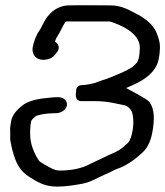

<svg xmlns="http://www.w3.org/2000/svg" viewBox="-20 -708 628 730"><path d="M510.1 -502 507.8 -487C507.1 -483.1 504 -479.2 503.4 -475C503.2 -473.9 502.6 -472.3 500.2 -469.9C492 -461.7 488.2 -455 476.8 -449C449.5 -433.5 430.6 -426 398.1 -413C377.1 -404.7 365 -402.5 344.6 -393.9C338.1 -391.1 307.6 -384.5 292.1 -384.5C266.8 -384.5 269.6 -361 269.6 -361C268.8 -355.3 261.2 -323.5 290 -323.5H341.2C365.8 -323.5 390.6 -320.7 408.9 -316.9L452.5 -307.9C468.2 -304.6 480 -289.7 483 -278C487.7 -259.6 488.5 -239.2 484.5 -214C481.4 -194.2 474.8 -172.1 466.4 -164.8C451.6 -151.9 448 -147.3 431.1 -136.3C418.6 -128.1 393 -119.5 374.1 -109C364.5 -103.6 335.6 -91.8 321.3 -83.9C294.2 -68.9 253.3 -59.5 206.9 -59.5C194 -59.5 182.1 -64.3 171 -70.5C162.3 -75.3 132.6 -90.6 128.3 -97.1C110 -123.9 94.3 -160.7 94.6 -198.9C94.7 -209.5 94.5 -221.8 95.8 -230L98.5 -247C99.1 -251.1 107.2 -259.3 114 -265C120.9 -270.8 155.7 -277.5 183.9 -277.5H191.4C212.3 -277.5 231.6 -290.3 234.3 -307.5C236.9 -324 223.1 -338.5 201.1 -338.5H193.6C186 -338.5 180 -337.5 167.5 -336.4C130.1 -333.1 88.2 -327.3 60.9 -303.8C46.4 -291.3 26.2 -272.1 22.2 -247L19.4 -229C18.3 -222.1 18.1 -216.6 18.9 -208.9L18.9 -194.2C18.9 -188.1 18.1 -178.8 19.7 -171.4C22.3 -159.5 23.5 -149.8 27.8 -134.4C39 -93.8 52.1 -58.8 94 -33.7C119 -18.7 146.9 1.5 196 1.5C230.7 1.5 262 -4 289.8 -8.8C325.9 -15 358.8 -36.4 382.3 -46C407.2 -56.2 408.3 -60.2 432.4 -68.6C447.6 -73.9 462.5 -82.6 476.4 -91.8C497.8 -105.9 505.4 -113.9 519.7 -126.2C545.6 -148.6 555.6 -181.5 560.8 -214C566.8 -252.4 568.9 -293.1 547.4 -321.2C539.7 -331.3 459.7 -373.3 459.7 -373.3L486.6 -385.3C528.4 -403.9 575.7 -434.3 584 -487L586.4 -502C587.3 -507.6 587 -512.4 587.6 -517.9C590.5 -542.4 582.6 -565 575.4 -583C562.2 -616.3 527.5 -641.5 494.4 -657.8C473.7 -668.1 443 -687.5 401.4 -687.5C348.4 -687.5 295 -688.9 240.9 -687.5C198.1 -686.4 170.8 -660.4 155.4 -637.9C144.5 -621.9 137.7 -601.8 129.7 -591.6C118.4 -577.2 107.2 -546.5 104.1 -527C102.6 -517.3 104.4 -508 109.1 -498.9C123.9 -472.2 171.2 -477.1 187.9 -498.4L195.2 -507.7C208.5 -522.4 205.1 -540.6 188.8 -549.4C190.4 -553.3 191.5 -557.1 193 -561C194.9 -565.8 201.3 -574.8 206.1 -583.3C218.8 -606 226.4 -626.5 233 -626.5H391.7C396.5 -626.5 400.1 -625.8 404.2 -624.4C459.1 -605.8 519.9 -571.6 510.9 -515C510.3 -510.8 510.9 -507 510.1 -502Z"/></svg>

Font: CiSf OpenHand
Style: BdExtObl
Weight: 400
Foundry: Cannot Into Space Fonts
Version: Version 0.7892